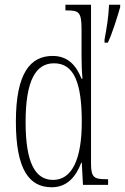

<svg xmlns="http://www.w3.org/2000/svg" viewBox="-20 -780 527 810"><path d="M198 10C261 10 299 -31 323 -94H325L330 0H436V-24H427C376 -24 364 -32 364 -91V-760H256V-736H261C313 -736 324 -730 324 -655V-548C324 -513 325 -479 328 -448H324C301 -505 266 -544 202 -544C109 -544 47 -473 47 -267C47 -63 104 10 198 10ZM421 -613V-600H435C454 -640 475 -708 487 -750V-760H440C438 -709 430 -661 421 -613ZM204 -21C128 -21 88 -94 88 -265C88 -443 132 -513 208 -513C295 -513 325 -425 325 -265C325 -109 284 -21 204 -21Z"/></svg>

Font: Noto Serif Georgian ExtraCondensed ExtraLight
Style: Regular
Weight: 200
Width: 2
Designer: Monotype Design Team, Akaki Razmadze
Foundry: Google LLC
Version: Version 2.003